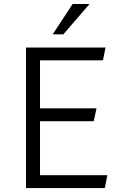

<svg xmlns="http://www.w3.org/2000/svg" viewBox="-20 -957 631 977"><path d="M112.3 0V-715.3H517.1L503.9 -649.9H183.6V-405.8H471.2L457 -340.3H183.6V-65.4H526.4L513.2 0ZM248 -782.2 349.6 -936.5H435.5L302.2 -782.2Z"/></svg>

Font: Proza Libre
Style: Light
Weight: 300
Designer: Jasper de Waard
Foundry: Jasper de Waard
Version: Version 1.000; ttfautohint (v1.4.1.8-43bc)